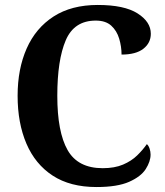

<svg xmlns="http://www.w3.org/2000/svg" viewBox="-20 -744 666 774"><path d="M369 10Q263 10 192.5 -36Q122 -82 86.5 -165Q51 -248 51 -358Q51 -466 87.5 -548.5Q124 -631 196 -677.5Q268 -724 374 -724Q481 -724 534.5 -690Q588 -656 588 -608Q588 -571 558 -547.5Q528 -524 470 -524Q470 -556 460.5 -588Q451 -620 428.5 -640.5Q406 -661 366 -661Q279 -661 245 -581.5Q211 -502 211 -358Q211 -212 252.5 -139Q294 -66 394 -66Q442 -66 476 -80.5Q510 -95 533 -117.5Q556 -140 572 -163Q579 -157 583 -145Q587 -133 587 -121Q587 -93 567.5 -62.5Q548 -32 500.5 -11Q453 10 369 10Z"/></svg>

Font: Noto Serif Devanagari SemiCondensed
Style: Bold
Weight: 700
Width: 4
Designer: Universal Thirst, Indian Type Foundry and the Monotype Design Team
Foundry: Monotype Imaging Inc.
Version: Version 2.004; ttfautohint (v1.8.4.7-5d5b)